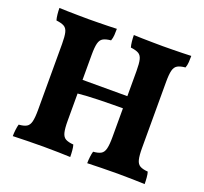

<svg xmlns="http://www.w3.org/2000/svg" viewBox="-119 -818 1019 960"><g transform="rotate(20 391.0 -338.0)"><path d="M436.4 3Q436.4 -13 438.6 -31.2Q440.8 -49.4 444.4 -61Q471 -63 485.3 -71.1Q499.6 -79.2 505 -100.7Q510.4 -122.2 510.4 -163V-514.2Q510.4 -554.4 505.3 -575Q500.2 -595.6 485.6 -603.7Q471 -611.8 443.8 -615Q440.2 -627.2 438.3 -644.8Q436.4 -662.4 436.4 -679Q453.6 -678 481.5 -677.5Q509.4 -677 539.2 -676.5Q569 -676 592.2 -676Q615.4 -676 642.6 -676.5Q669.8 -677 695.9 -677.5Q722 -678 742 -679Q742 -661.8 741 -645.7Q740 -629.6 734.6 -615Q708 -612.4 693.4 -604.3Q678.8 -596.2 673.4 -575.3Q668 -554.4 668 -514.2V-163Q668 -122.2 673.4 -100.7Q678.8 -79.2 693.7 -71.1Q708.6 -63 735.2 -61Q738.8 -50 740.4 -31.8Q742 -13.6 742 3Q716.8 2 678.9 1Q641 0 598.2 0Q555.4 0 511.4 1Q467.4 2 436.4 3ZM40.4 3Q40.4 -13 42.6 -31.2Q44.8 -49.4 48.4 -61Q75.4 -63 89.5 -71.1Q103.6 -79.2 109 -100.7Q114.4 -122.2 114.4 -163V-514.2Q114.4 -554.4 109.3 -575Q104.2 -595.6 89.8 -603.7Q75.4 -611.8 47.8 -615Q44.2 -627.2 42.3 -644.8Q40.4 -662.4 40.4 -679Q57.2 -678 85.3 -677.5Q113.4 -677 143.4 -676.5Q173.4 -676 196.2 -676Q219 -676 246.4 -676.5Q273.8 -677 299.9 -677.5Q326 -678 346 -679Q346 -661.8 345 -645.7Q344 -629.6 338.6 -615Q311.6 -612.4 297.2 -604.3Q282.8 -596.2 277.4 -575.3Q272 -554.4 272 -514.2V-163Q272 -122.2 277.4 -100.7Q282.8 -79.2 297.5 -71.1Q312.2 -63 339.2 -61Q342.8 -50 344.4 -31.8Q346 -13.6 346 3Q320.8 2 282.9 1Q245 0 202.2 0Q159.4 0 115.6 1Q71.8 2 40.4 3ZM267.6 -307.6V-380.6H516V-316Q489.8 -316 456.8 -315.7Q423.8 -315.4 389.4 -314.6Q355 -313.8 323.4 -312Q291.8 -310.2 267.6 -307.6Z"/></g></svg>

Font: Vollkorn
Style: Regular
Weight: 400
Designer: Friedrich Althausen
Foundry: Friedrich Althausen
Version: Version 4.104